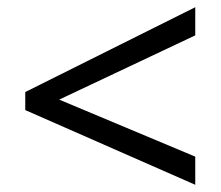

<svg xmlns="http://www.w3.org/2000/svg" viewBox="-20 -628 612 532"><path d="M521 -116 50 -323V-373L521 -608V-530L144 -352L521 -194Z"/></svg>

Font: Noto Sans Tifinagh Ahaggar
Style: Regular
Weight: 400
Designer: JamraPatel
Foundry: JamraPatel LLC
Version: Version 2.006; ttfautohint (v1.8.4.7-5d5b)